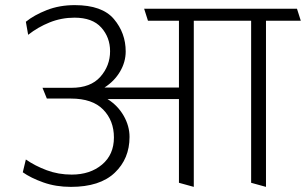

<svg xmlns="http://www.w3.org/2000/svg" viewBox="-20 -714 1195 750"><path d="M679 0V-327H400Q440 -302 463 -262Q486 -222 486 -179Q486 -94 428 -39Q370 16 257 16Q198 16 149 -1.5Q100 -19 69 -41L81 -91Q117 -66 162.5 -49Q208 -32 260 -32Q332 -32 378.5 -71Q425 -110 425 -177Q425 -243 383 -286Q341 -329 257 -329H163L146 -371H259Q334 -371 372 -414Q410 -457 410 -514Q410 -568 375.5 -606.5Q341 -645 271 -645Q220 -645 174 -626.5Q128 -608 90 -578L81 -629Q113 -655 162.5 -674.5Q212 -694 272 -694Q379 -694 425 -639.5Q471 -585 471 -513Q471 -472 449 -434.5Q427 -397 388 -372H679V-633H558L543 -680H1140L1155 -633H1019V16L961 0V-633H737V16Z"/></svg>

Font: Palanquin ExtraLight
Style: Regular
Weight: 275
Designer: Pria Ravichandran
Version: Version 1.001